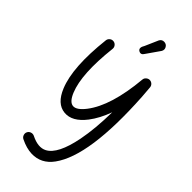

<svg xmlns="http://www.w3.org/2000/svg" viewBox="-312 -752 1118 1118"><g transform="rotate(45 247.0 -193.5)"><path d="M434.1 -452.6 439.9 -379.4Q467.8 82 350.6 242.7Q300.3 312 219.7 309.6Q176.3 308.1 126.5 283.7Q114.7 277.8 110.6 265.1Q106.4 252.4 112.1 241Q117.7 229.5 130.4 225.3Q143.1 221.2 154.8 226.6Q220.2 259.3 263.2 236.8Q328.6 202.6 359.4 45.9Q379.4 -57.1 381.3 -192.9Q354 -117.7 314.5 -66.4Q254.4 11.7 186.8 5.1Q119.1 -1.5 82.5 -90.8Q30.8 -215.8 58.6 -462.9Q60.1 -475.6 70.3 -483.9Q80.6 -492.2 93.5 -490.7Q106.4 -489.3 114.7 -479Q123 -468.8 121.6 -455.6Q95.7 -224.6 141.1 -114.5Q186.5 -4.4 264.2 -105Q349.1 -215.3 370.6 -451.7Q371.6 -464.4 382.1 -472.9Q392.6 -481.4 404.3 -480.5Q416 -479.5 424.3 -471.7Q432.6 -463.9 434.1 -452.6ZM277.3 -681.2Q286.6 -697.8 305.2 -697.3Q323.7 -696.8 332.8 -680.9Q341.8 -665 332 -648.9L275.9 -568.4Q262.2 -544.4 241.9 -556.2Q221.7 -567.9 241.7 -600.1Z"/></g></svg>

Font: Chilanka
Style: Regular
Weight: 400
Designer: Santhosh Thottingal <santhosh.thottingal@gmail.com>
Foundry: Swathanthra Malayalam Computing(SMC)
Version: Version 1.3; 20181103